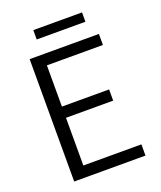

<svg xmlns="http://www.w3.org/2000/svg" viewBox="-156 -964 894 1063"><g transform="rotate(-20 291.0 -432.5)"><path d="M95 -721H503V-656H173V-413H451V-347H173V-66H515V0H95ZM169 -865H456V-810H169Z"/></g></svg>

Font: Nebula Sans Book
Style: Regular
Weight: 400
Designer: Paul D. Hunt for Adobe (as Source Sans)
Foundry: Nebula Entertainment & Broadcasting LLC
Version: Version 1.010